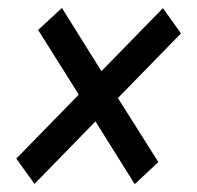

<svg xmlns="http://www.w3.org/2000/svg" viewBox="-20 -569 501 489"><path d="M21.5 -165 180.7 -328.1 77.1 -492.7 137.7 -548.8 238.3 -387.7 395 -548.3 440.9 -483.9 280.3 -319.3 383.3 -156.2 323.2 -100.1 223.1 -259.8 67.9 -100.6Z"/></svg>

Font: MAUL Condensed Italic
Style: Condenced Regular Italic
Weight: 400
Italic angle: -12°
Designer: MAUL
Version: Version 1.0; 2020; ttfautohint (v1.8.3)